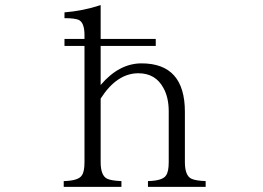

<svg xmlns="http://www.w3.org/2000/svg" viewBox="-20 -793 1040 759"><path d="M314 -611.3H234.9V-639.2H314V-654.3Q314 -703.6 291 -714.4Q275.4 -721.2 234.9 -721.2V-744.1Q308.6 -750 377.9 -772.9V-639.2H595.7V-611.3H377.9V-457Q450.7 -542.5 539.6 -542.5Q710.9 -542.5 710.9 -351.1V-152.3Q710.9 -98.6 736.8 -86.4Q753.4 -78.6 793 -77.1V-54.2H564.9V-77.1Q624 -78.6 636.7 -100.1Q647 -114.7 647 -152.3V-353Q647 -407.7 626 -445.3Q594.7 -503.4 526.9 -503.4Q441.9 -503.4 377.9 -403.3V-152.3Q377.9 -98.6 403.8 -86.4Q420.4 -78.6 460 -77.1V-54.2H231.9V-77.1Q291 -78.6 303.7 -100.1Q314 -114.3 314 -152.3Z"/></svg>

Font: I.Ming
Style: Regular
Weight: 400
Designer: Ichiten Fonts Project
Version: Version 5.10 Mar 24, 2018